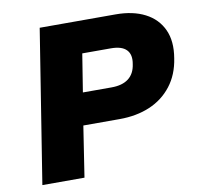

<svg xmlns="http://www.w3.org/2000/svg" viewBox="-79 -788 908 871"><g transform="rotate(-10 375.5 -352.5)"><path d="M47 0 159 -705H509Q588 -705 643.5 -676.5Q699 -648 724 -594Q749 -540 736 -463Q725 -389 685 -337.5Q645 -286 583.5 -260Q522 -234 444 -234H277L241 0ZM301 -382H433Q483 -382 511.5 -404Q540 -426 546 -469Q554 -512 532.5 -534.5Q511 -557 461 -557H329Z"/></g></svg>

Font: Nunito Sans 6pt Black
Style: Italic
Weight: 900
Italic angle: -9°
Version: Version 3.101;gftools[0.9.27]